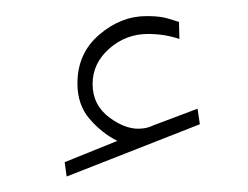

<svg xmlns="http://www.w3.org/2000/svg" viewBox="-20 -784 312 242"><path d="M127.9 -606.4Q108.4 -616.2 93 -634Q77.6 -651.9 77.6 -678.7Q77.6 -716.8 105 -740.2Q132.3 -763.7 164.6 -763.7Q177.2 -763.7 185.1 -762.2Q192.9 -760.7 205.6 -756.3L206.1 -734.9Q187.5 -741.2 166.5 -741.2Q138.7 -741.2 117.7 -722.7Q96.7 -704.1 96.7 -678.2Q96.7 -651.4 118.4 -635.5Q140.1 -619.6 159.7 -622.1Q166 -622.6 173.3 -626L229 -647L231.9 -627.4L64 -561.5L61.5 -579.6Z"/></svg>

Font: Vazirmatn RD Thin
Style: Regular
Weight: 100
Designer: Saber Rastikerdar
Foundry: Saber Rastikerdar
Version: Version 32.102